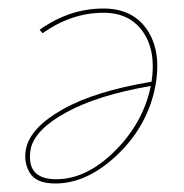

<svg xmlns="http://www.w3.org/2000/svg" viewBox="-20 -428 432 451"><path d="M223 -408Q295 -408 328.5 -353.5Q362 -299 342 -212Q321 -125 252 -61Q183 3 110 3Q65 3 50 -22Q35 -47 41 -78Q51 -128 127 -171Q203 -214 336 -236Q347 -308 316 -353Q285 -398 223 -398Q148 -398 80 -350L73 -358Q143 -408 223 -408ZM112 -7Q181 -7 245.5 -69Q310 -131 331 -212L334 -226Q211 -205 136.5 -164.5Q62 -124 52 -78Q40 -7 112 -7Z"/></svg>

Font: EauTestInfant Hairline
Style: Italic
Weight: 250
Italic angle: -12°
Designer: Christian Thalmann (Catharsis Fonts)
Version: Version 0.001;PS 000.001;hotconv 1.0.88;makeotf.lib2.5.64775